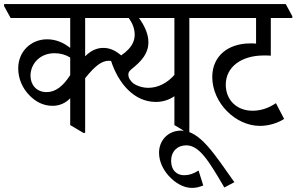

<svg xmlns="http://www.w3.org/2000/svg" viewBox="-57 -643 1448 938"><path d="M200 -126C237 -126 266 -142 286 -163V-32L350 6H359V-261C407 -321 440 -346 474 -346C497 -346 512 -337 532 -321L559 -352C550 -360 543 -367 533 -374C503 -399 477 -409 447 -409C414 -409 385 -394 359 -368V-555H496V-564L465 -623H-37V-613L-5 -555H286V-409C258 -431 221 -451 173 -451C95 -451 32 -392 32 -309C32 -258 53 -212 86 -178C116 -147 153 -126 200 -126ZM92 -273C92 -330 137 -383 209 -383C238 -383 263 -376 286 -362V-276C252 -223 215 -193 171 -193C120 -193 92 -230 92 -273Z M705 -145C739 -145 771 -156 795 -173V-32L858 6H868V-555H974V-564L942 -623H422V-613L454 -555H572C589 -531 601 -505 601 -473C601 -421 560 -381 486 -344C522 -236 597 -145 705 -145ZM595 -235C580 -247 570 -263 570 -279C570 -288 574 -295 583 -303C638 -347 668 -383 668 -438C668 -476 649 -518 622 -555H795V-277C761 -238 715 -214 668 -214C639 -214 613 -223 595 -235Z M880 275C901 275 916 271 936 263L913 190C887 207 865 213 842 213C806 213 779 188 779 143C779 96 810 67 853 67C917 67 963 143 1039 273L1088 247C988 106 919 -5 828 -5C763 -5 720 44 720 103C720 145 739 185 768 217C799 251 840 275 880 275Z M1213 -28C1258 -28 1302 -43 1331 -62L1291 -139C1260 -118 1222 -102 1177 -102C1097 -102 1046 -157 1046 -229C1046 -316 1122 -372 1232 -372C1243 -372 1254 -372 1266 -371V-555H1371V-564L1339 -623H900V-613L932 -555H1194V-430C1184 -431 1174 -431 1166 -431C1056 -431 980 -368 980 -267C980 -141 1093 -28 1213 -28Z"/></svg>

Font: Noto Serif Devanagari Condensed
Style: Regular
Weight: 400
Width: 3
Designer: Universal Thirst, Indian Type Foundry and the Monotype Design Team
Foundry: Monotype Imaging Inc.
Version: Version 2.004